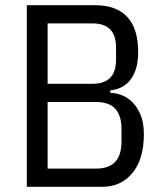

<svg xmlns="http://www.w3.org/2000/svg" viewBox="-20 -718 629 738"><path d="M83 -698H347Q426 -698 468.5 -653.5Q511 -609 511 -518Q511 -476 501 -448.5Q491 -421 475.5 -404.5Q460 -388 441 -380Q422 -372 404 -371V-361Q422 -361 444.5 -353.5Q467 -346 486.5 -327.5Q506 -309 519.5 -278.5Q533 -248 533 -202Q533 -106 489 -53Q445 0 374 0H83ZM163 -70H350Q398 -70 422.5 -95.5Q447 -121 447 -175V-221Q447 -275 422.5 -300.5Q398 -326 350 -326H163ZM163 -396H337Q380 -396 403 -418.5Q426 -441 426 -489V-535Q426 -583 403 -605.5Q380 -628 337 -628H163Z"/></svg>

Font: IBM Plex Sans Cond
Style: Regular
Weight: 400
Width: 3
Designer: Mike Abbink, Paul van der Laan, Pieter van Rosmalen
Foundry: Bold Monday
Version: Version 1.3